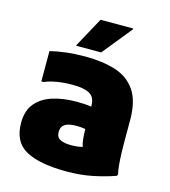

<svg xmlns="http://www.w3.org/2000/svg" viewBox="-114 -851 844 954"><g transform="rotate(15 308.0 -374.0)"><path d="M316 12Q178 12 107 -26.5Q36 -65 36 -164Q36 -226 67.5 -264Q99 -302 153.5 -319Q208 -336 276 -336Q295 -336 314 -335Q333 -334 352 -331V-332Q352 -380 322.5 -396Q293 -412 236 -412Q191 -412 153.5 -405.5Q116 -399 92 -388H80V-544Q116 -553 161 -558.5Q206 -564 260 -564Q349 -564 415.5 -543Q482 -522 519 -468Q556 -414 556 -316V-200Q556 -178 557 -147.5Q558 -117 560.5 -87.5Q563 -58 568 -40L564 -32Q510 -13 449 -0.5Q388 12 316 12ZM228 -168Q228 -141 248 -130.5Q268 -120 304 -120Q319 -120 334 -121.5Q349 -123 363 -127Q357 -144 355 -163.5Q353 -183 352 -216Q330 -220 308 -220Q266 -220 247 -207.5Q228 -195 228 -168ZM202 -604V-608L285 -760H453V-756L330 -604Z"/></g></svg>

Font: Kufam Black
Style: Regular
Weight: 900
Designer: Wael Morcos, Artur Schmal
Foundry: Original Type
Version: Version 1.301; ttfautohint (v1.8.3)